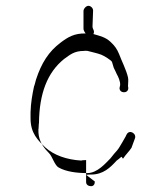

<svg xmlns="http://www.w3.org/2000/svg" viewBox="-20 -610 553 660"><path d="M306 14 276 -9C281 -10 288 -10 293 -10C335 -10 359 -34 381 -58C382 -58 395 -69 396 -70C400 -74 401 -61 404 -66C410 -76 426 -92 432 -102L443 -132C452 -150 426 -166 416 -149C416 -149 412 -142 412 -141C407 -131 396 -114 391 -105C385 -95 380 -90 372 -81C372 -80 360 -67 360 -66C343 -49 315 -15 280 -15C243 -15 207 -20 182 -34C168 -41 160 -72 149 -83L137 -96C123 -113 111 -133 112 -165C113 -165 113 -187 114 -187C115 -289 143 -361 200 -407C221 -422 235 -435 269 -435C275 -436 278 -435 281 -435C296 -431 315 -427 328 -422C336 -419 363 -403 365 -397L371 -377C375 -370 378 -362 381 -356C386 -347 394 -331 393 -317C392 -316 392 -309 391 -309C389 -288 422 -287 421 -308L420 -314C420 -319 422 -338 420 -344C414 -370 398 -401 389 -425C382 -442 374 -453 360 -466C343 -482 325 -486 301 -493C307 -504 298 -509 298 -519L300 -574C300 -582 292 -590 284 -590C276 -590 267 -580 267 -572V-514C266 -506 271 -500 275 -494V-495C235 -496 213 -482 189 -464C147 -433 122 -392 104 -337C104 -338 98 -313 97 -313C91 -285 86 -257 85 -224V-203C85 -152 110 -128 136 -103C165 -77 208 -61 260 -58C261 -60 276 -59 276 -60V16C276 25 284 30 293 30C302 30 306 23 306 14Z"/></svg>

Font: Photofail
Style: Regular
Weight: 400
Foundry: Cannot Into Space Fonts
Version: Version 0.97